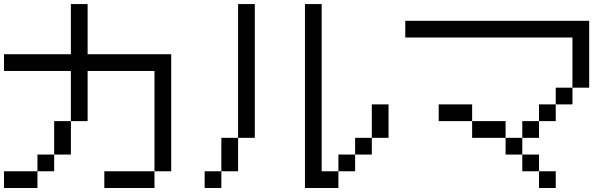

<svg xmlns="http://www.w3.org/2000/svg" viewBox="-20 -937 3040 957"><path d="M0 0V-83.3H166.7V0ZM0 -583.3V-666.7H333.3V-916.7H416.7V-666.7H833.3V-83.3H750V-583.3H416.7V-333.3H333.3V-583.3ZM750 -83.3V0H500V-83.3ZM166.7 -83.3V-166.7H250V-83.3ZM333.3 -166.7H250V-333.3H333.3Z M1000 0V-83.3H1083.3V0ZM1750 -166.7V-83.3H1666.7V-166.7ZM1750 -250H1833.3V-166.7H1750ZM1166.7 -83.3H1083.3V-250H1166.7ZM1166.7 -250V-916.7H1250V-250ZM1916.7 -250H1833.3V-416.7H1916.7ZM1500 0V-916.7H1583.3V-83.3H1666.7V0Z M2000 -750V-833.3H2916.7V-500H2833.3V-750ZM2750 -83.3V0H2666.7V-83.3ZM2750 -416.7V-333.3H2666.7V-416.7ZM2750 -500H2833.3V-416.7H2750ZM2166.7 -333.3V-416.7H2333.3V-333.3ZM2333.3 -333.3H2500V-250H2333.3ZM2500 -166.7V-250H2583.3V-166.7ZM2666.7 -166.7V-83.3H2583.3V-166.7ZM2666.7 -333.3V-250H2583.3V-333.3Z"/></svg>

Font: GalmuriMono11 Regular
Style: Regular
Weight: 400
Designer: Lee Minseo (quiple)
Version: Version 2.399;hotconv 1.1.1;makeotfexe 2.6.0 DEVELOPMENT